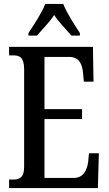

<svg xmlns="http://www.w3.org/2000/svg" viewBox="-20 -951 549 971"><path d="M124 -784V-771H167C194 -803 230 -838 254 -875C278 -838 314 -803 341 -771H384V-784C359 -822 317 -886 300 -931H209C192 -886 149 -822 124 -784ZM26 0H475L480 -176H430L426 -133C420 -89 401 -51 352 -51H205V-349H395V-399H205V-663H332C379 -663 397 -626 400 -581L404 -538H453L450 -714H26V-671H47C78 -671 102 -662 102 -602V-107C102 -55 81 -43 47 -43H26Z"/></svg>

Font: Noto Serif Bengali ExtraCondensed Medium
Style: Regular
Weight: 500
Width: 2
Designer: Juan Bruce, Universal Thirst, Indian Type Foundry and the Monotype Design Team.
Foundry: Monotype Imaging Inc.
Version: Version 2.003